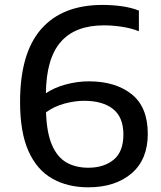

<svg xmlns="http://www.w3.org/2000/svg" viewBox="-20 -770 668 799"><path d="M347 9.5Q261.5 9.5 197.5 -26.8Q133.5 -63 98.5 -141.2Q63.5 -219.5 63.5 -345.5Q63.5 -549 151.5 -649.2Q239.5 -749.5 406.5 -749.5Q447 -749.5 485.8 -744.2Q524.5 -739 558 -726V-640Q525 -653 486.2 -658.8Q447.5 -664.5 412.5 -664.5Q292.5 -664.5 232.5 -595.2Q172.5 -526 171 -382Q205.5 -405.5 253.5 -418.5Q301.5 -431.5 350 -431.5Q460.5 -431.5 527.8 -378Q595 -324.5 595 -213Q595 -106 527.2 -48.2Q459.5 9.5 347 9.5ZM330.5 -350.5Q291.5 -350.5 248.5 -339Q205.5 -327.5 171.5 -302.5Q174.5 -216 196.8 -165.5Q219 -115 257.2 -93.5Q295.5 -72 347.5 -72Q412 -72 452.8 -105.2Q493.5 -138.5 493.5 -210Q493.5 -282.5 450.2 -316.5Q407 -350.5 330.5 -350.5Z"/></svg>

Font: Encode Sans SmExp Md
Style: Regular
Weight: 500
Width: 6
Designer: Multiple Designers
Foundry: Impallari Type
Version: Version 3.002; ttfautohint (v1.8.3) -l 8 -r 50 -G 200 -x 14 